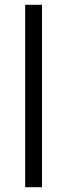

<svg xmlns="http://www.w3.org/2000/svg" viewBox="-20 -780 280 800"><path d="M85 -760V0H155V-760Z"/></svg>

Font: Gully Light
Style: Regular
Weight: 300
Designer: jaikishan Patel
Foundry: MagicType
Version: Version 1.000;Glyphs 3.2 (3242)